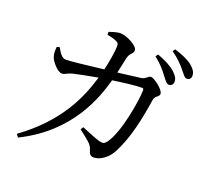

<svg xmlns="http://www.w3.org/2000/svg" viewBox="-140 -961 1280 1186"><g transform="rotate(20 500.0 -368.0)"><path d="M854 -571C870 -571 882 -582 882 -600C882 -620 873 -637 849 -659C822 -684 781 -705 729 -724L717 -708C761 -674 787 -642 807 -615C826 -591 838 -571 854 -571ZM946 -644C963 -644 973 -654 973 -673C973 -694 962 -713 936 -735C911 -755 870 -774 817 -790L806 -774C853 -740 876 -715 897 -690C918 -666 929 -644 946 -644ZM76 35 91 54C397 -97 482 -354 516 -477C578 -486 659 -497 706 -497C713 -497 717 -493 717 -485C717 -421 679 -188 617 -110C603 -93 593 -91 567 -98C546 -104 495 -124 448 -144L437 -126C496 -79 526 -61 535 -25C542 0 551 10 572 10C613 10 663 -25 689 -76C747 -187 774 -324 793 -449C798 -480 826 -478 826 -501C826 -526 759 -579 735 -579C717 -579 708 -555 680 -552L530 -533L552 -635C561 -674 585 -674 585 -699C585 -726 512 -767 468 -768C447 -769 414 -758 393 -751V-732C412 -728 438 -723 456 -714C471 -707 474 -699 473 -680C473 -651 461 -579 448 -524C341 -511 234 -499 204 -499C175 -499 159 -530 142 -559L124 -554C122 -531 121 -507 129 -487C138 -461 181 -410 209 -410C230 -410 240 -424 271 -432C299 -439 375 -454 432 -464C389 -319 310 -135 76 35Z"/></g></svg>

Font: Source Han Serif CN Medium
Style: Regular
Weight: 500
Designer: Ryoko NISHIZUKA 西塚涼子 (kana & ideographs); Frank Grießhammer (Latin, Greek & Cyrillic); Wenlong ZHANG 张文龙 (bopomofo); San
Foundry: Adobe
Version: Version 2.002;hotconv 1.1.0;makeotfexe 2.6.0